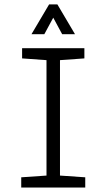

<svg xmlns="http://www.w3.org/2000/svg" viewBox="-20 -841 478 861"><path d="M75.2 -45.9 188.5 -53.7V-571.3L79.1 -579.1V-625H358.4V-579.1L249 -571.3V-53.7L362.3 -45.9V0H75.2ZM316.4 -687.5H258.8L218.8 -761.7L178.7 -687.5H121.1L200.2 -821.3H237.3Z"/></svg>

Font: Sudo Light
Style: Regular
Weight: 300
Monospace: yes
Designer: Jens Kutilek
Foundry: Jens Kutilek
Version: Version 0.040